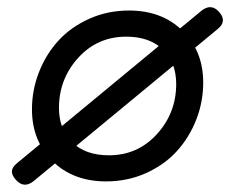

<svg xmlns="http://www.w3.org/2000/svg" viewBox="-20 -491 640 531"><path d="M26.9 -39.6Q13.2 -28.3 12.9 -17.1Q12.7 -5.9 23.9 6.3Q46.4 31.7 73.7 9.3L582.5 -411.1Q608.4 -432.1 586.4 -457.5Q564 -483.4 536.1 -460.4ZM68.4 -188.5Q68.4 -101.6 125.2 -45.4Q182.1 10.7 273.4 10.7Q332.5 10.7 383.3 -12Q434.1 -34.7 468.5 -72.3Q502.9 -109.9 522.5 -159.4Q542 -209 542 -262.7Q542 -349.6 485.1 -405.8Q428.2 -461.9 336.9 -461.9Q277.8 -461.9 227.1 -439.2Q176.3 -416.5 141.8 -378.9Q107.4 -341.3 87.9 -291.7Q68.4 -242.2 68.4 -188.5ZM467.3 -258.8Q467.3 -178.7 414.1 -120.1Q360.8 -61.5 281.2 -61.5Q216.3 -61.5 179.7 -97.4Q143.1 -133.3 143.1 -192.4Q143.1 -272.5 196.3 -331.1Q249.5 -389.6 329.1 -389.6Q394 -389.6 430.7 -353.8Q467.3 -317.9 467.3 -258.8Z"/></svg>

Font: Courier Prime Sans
Style: Regular
Weight: 300
Italic angle: -10°
Designer: Alan Dague-Greene
Foundry: Quote-Unquote Apps
Version: Version 3.23